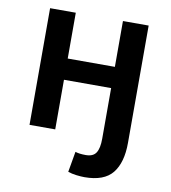

<svg xmlns="http://www.w3.org/2000/svg" viewBox="-80 -591 753 846"><g transform="rotate(10 296.5 -168.5)"><path d="M354 185Q339 185 318 182.5Q297 180 280 174L296 82Q314 88 343 88Q376 88 389 67.5Q402 47 402 5V-222H191V0H76V-522H191V-317H402V-522H517V3Q517 91 479.5 138Q442 185 354 185Z"/></g></svg>

Font: Ubuntu Sans SemiBold
Style: Regular
Weight: 600
Designer: Dalton Maag Ltd
Foundry: Dalton Maag Ltd
Version: Version 1.006; ttfautohint (v1.8.4.7-5d5b)